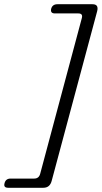

<svg xmlns="http://www.w3.org/2000/svg" viewBox="-102 -760 481 908"><path d="M88 62 285 -674.5Q291 -696.5 268.5 -696.5H157.5Q135 -696.5 140 -718.5Q146 -740 169.5 -740H335.5Q366 -740 357.5 -707L142.5 95Q134 128 103 128H-63.5Q-86.5 128 -80.5 106.5Q-75 84.5 -52 84.5H59.5Q82 84.5 88 62Z"/></svg>

Font: Fraunces 9pt S100 Light
Style: Italic
Weight: 300
Italic angle: -16°
Version: Version 1.000; ttfautohint (v1.8.3)